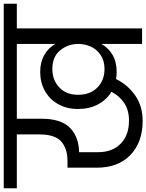

<svg xmlns="http://www.w3.org/2000/svg" viewBox="75 -882 783 1027"><g transform="rotate(-90 466.5 -368.5)"><path d="M960 -740V-670H828V0H745V-218Q724 -180 686.5 -158Q649 -136 595 -136Q575 -136 557 -139Q526 -76 469 -36.5Q412 3 333 3Q219 3 151 -62.5Q83 -128 83 -243V-399H119Q185 -399 223 -432.5Q261 -466 261 -549V-670H-27V-740ZM335 -70Q391 -70 429.5 -96Q468 -122 489 -164Q446 -190 421.5 -236Q397 -282 397 -343Q397 -403 423 -449Q449 -495 494 -520Q539 -545 595 -545Q648 -545 686 -523Q724 -501 745 -464V-670H345V-539Q345 -433 296 -385.5Q247 -338 166 -337V-234Q166 -160 211 -115Q256 -70 335 -70ZM611 -201Q655 -201 685.5 -221.5Q716 -242 730.5 -274Q745 -306 745 -341Q745 -396 711 -438Q677 -480 611 -480Q552 -480 512.5 -443Q473 -406 473 -343Q473 -277 512 -239Q551 -201 611 -201Z"/></g></svg>

Font: MSTAGE
Style: Regular
Weight: 400
Designer: Ninad Kale (Devanagari), Jonny Pinhorn (Latin)
Foundry: Indian Type Foundry
Version: 4.004